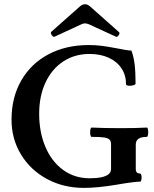

<svg xmlns="http://www.w3.org/2000/svg" viewBox="-20 -893 744 926"><path d="M35.6 -315.9Q35.6 -422.9 82.3 -504.4Q128.9 -585.9 213.4 -630.9Q297.9 -675.8 408.7 -675.8Q439.5 -675.8 469 -672.1Q498.5 -668.5 537.1 -661.1Q562.5 -656.2 581.8 -652.8Q601.1 -649.4 613.8 -648.9Q624.5 -621.1 629.2 -583.5Q633.8 -545.9 633.8 -490.2Q633.8 -484.9 623 -481.7Q612.3 -478.5 600.8 -479.5Q589.4 -480.5 587.9 -485.8Q587.9 -529.8 566.2 -563Q544.4 -596.2 504.4 -614.5Q464.4 -632.8 412.1 -632.8Q340.3 -632.8 285.2 -596.7Q230 -560.5 199.5 -495.1Q168.9 -429.7 168.9 -344.2Q168.9 -255.4 199 -184.6Q229 -113.8 284.4 -73.5Q339.8 -33.2 412.1 -33.2Q445.8 -33.2 468.8 -38.1Q491.7 -43 503.7 -52.7Q515.6 -62.5 515.6 -78.1V-195.8Q515.6 -211.9 508.3 -219.5Q501 -227.1 481.7 -230Q462.4 -232.9 421.9 -232.9Q417.5 -232.9 415.5 -244.1Q413.6 -255.4 415.5 -266.6Q417.5 -277.8 421.9 -277.8Q479.5 -274.9 565.4 -274.9Q638.7 -274.9 688 -277.8Q692.4 -277.8 694.1 -266.6Q695.8 -255.4 694.1 -244.1Q692.4 -232.9 688 -232.9Q661.1 -232.9 647.9 -223.6Q634.8 -214.4 634.8 -195.8V-78.1Q634.8 -66.9 639.9 -61.5Q645 -56.2 655.8 -56.2Q660.2 -56.2 662.1 -46.4Q664.1 -36.6 662.1 -26.9Q660.2 -17.1 655.8 -17.1Q643.6 -17.1 614.7 -13.4Q585.9 -9.8 541 -2Q497.1 5.4 457.5 9.3Q418 13.2 384.8 13.2Q286.1 13.2 206.5 -29.8Q127 -72.8 81.3 -147.9Q35.6 -223.1 35.6 -315.9ZM227.5 -739.7 365.2 -861.8Q377.4 -872.6 390.1 -872.6Q396.5 -872.6 402.3 -869.9Q408.2 -867.2 414.6 -861.8L554.2 -737.8Q557.6 -734.9 555.4 -728.8Q553.2 -722.7 548.3 -718.3Q543.5 -713.9 539.6 -715.8L408.7 -775.9Q397.9 -780.3 390.1 -780.3Q381.3 -780.3 372.6 -775.9L242.7 -715.8Q238.8 -713.9 233.6 -718.8Q228.5 -723.6 226.3 -730.2Q224.1 -736.8 227.5 -739.7Z"/></svg>

Font: Junicode Two Beta VF
Style: Regular
Weight: 400
Designer: Peter S. Baker
Foundry: Briery Creek Software
Version: Version 1.031 beta; ttfautohint (v1.8.1.43-b0c9)